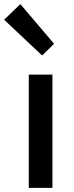

<svg xmlns="http://www.w3.org/2000/svg" viewBox="-53 -914 361 934"><path d="M87 0V-551H202V0ZM152 -644 -33 -818 46 -894 210 -701Z"/></svg>

Font: Noto Sans KR Medium
Style: Regular
Weight: 500
Designer: Ryoko NISHIZUKA  (kana, bopomofo & ideographs); Paul D. Hunt (Latin, Greek & Cyrillic); Sandoll Communications , Soo-you
Foundry: Adobe
Version: Version 2.004-H2;hotconv 1.0.118;makeotfexe 2.5.65603